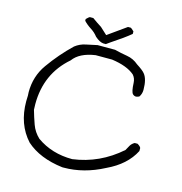

<svg xmlns="http://www.w3.org/2000/svg" viewBox="-120 -944 995 1051"><g transform="rotate(15 378.0 -418.5)"><path d="M383 -714H368Q347 -716 321 -739Q305 -760 282 -774.5Q259 -789 241 -808V-818Q255 -832 260 -834H280Q306 -815 333 -798L372 -762L476 -836H492Q497 -834 511 -820V-806Q474 -775 404 -729ZM335 -1H327Q196 -17 120 -85Q43 -169 43 -299L44 -331L43 -351Q43 -441 93 -511Q149 -590 218 -656Q245 -677 278 -683.5Q311 -690 341 -697H440Q475 -688 511.5 -682Q548 -676 577 -651Q613 -628 624 -614Q647 -587 647 -525Q647 -503 635 -485Q629 -481 617 -479Q606 -479 598 -487Q587 -498 585 -548Q584 -574 568 -592Q525 -629 438 -641H345Q256 -628 220 -578Q95 -470 95 -297L96 -265Q107 -226 121 -187Q135 -148 166 -119Q252 -58 368 -58Q519 -78 637 -182Q644 -196 652.5 -210Q661 -224 676 -232H692Q709 -222 712 -213V-196Q668 -110 561 -60Q449 -1 335 -1Z"/></g></svg>

Font: Yozai
Style: Regular
Weight: 400
Designer: LXGW / Y.OzVox
Foundry: LXGW / Y.OzVox
Version: Version 0.861;October 22, 2024